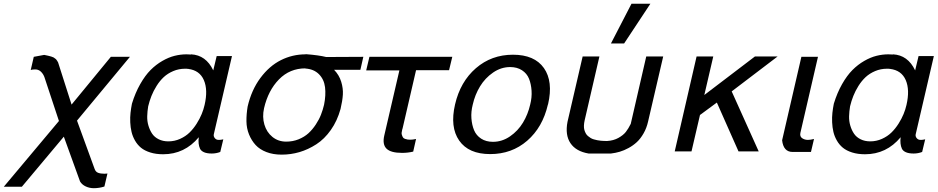

<svg xmlns="http://www.w3.org/2000/svg" viewBox="-51 -802 4966 1017"><path d="M127.9 -501 183.1 -511.2Q185.1 -510.7 193.6 -509Q202.1 -507.3 203.9 -506.8Q205.6 -506.3 212.6 -504.6Q219.7 -502.9 221.2 -502.2Q222.7 -501.5 228.3 -499.5Q233.9 -497.6 235.6 -495.8Q237.3 -494.1 241.5 -491.5Q245.6 -488.8 247.6 -485.8Q249.5 -482.9 252.2 -479.2Q254.9 -475.6 256.8 -471.2L328.1 -248L536.1 -501H637.2L356.9 -163.1L450.2 92.8Q455.6 108.4 468.8 113.3Q481.9 118.2 502 118.2Q513.2 118.2 518.1 117.2L502 186Q474.6 194.8 445.8 194.8Q422.9 194.8 403.1 185.5Q383.3 176.3 373 159.2L287.1 -78.1L64.9 187H-30.8L261.2 -161.1L184.1 -394Q178.2 -409.7 167 -421.1Q155.8 -432.6 140.1 -434.1H131.8Q119.6 -434.1 111.8 -431.2Z M945.8 -437V-438Q945.3 -438 944.3 -437.5Q943.4 -437 942.9 -437Q941.9 -437 940.4 -437.5Q939 -438 938 -438H929.7Q896 -438 866.7 -425.5Q837.4 -413.1 816.4 -393.6Q795.4 -374 778.6 -347.2Q761.7 -320.3 751.2 -293.7Q740.7 -267.1 733.9 -238.8Q729.5 -212.4 728.8 -186.3Q728 -160.2 735.4 -136Q742.7 -111.8 755.1 -93.5Q767.6 -75.2 789.8 -64.2Q812 -53.2 840.8 -53.2Q873.5 -53.2 902.8 -66.4Q932.1 -79.6 952.9 -99.9Q973.6 -120.1 990.5 -146.7Q1007.3 -173.3 1017.3 -197.8Q1027.3 -222.2 1032.7 -246.1Q1051.3 -325.7 1028.8 -377.7Q1006.3 -429.7 945.8 -437ZM960 -513.2 960.9 -514.2Q1040 -510.3 1078.6 -429.2L1096.7 -504.9H1177.7L1081.5 -90.8Q1079.1 -80.1 1086.7 -70.6Q1094.2 -61 1106.9 -61H1111.8Q1117.2 -61 1131.8 -64L1115.7 2.9Q1094.2 11.2 1070.8 11.2Q1045.4 11.2 1029.8 4.4Q1014.2 -2.4 1008.5 -14.4Q1002.9 -26.4 1001.2 -42Q999.5 -57.6 1002 -75.2Q926.8 15.1 813 15.1Q774.9 15.1 744.9 5.6Q714.8 -3.9 695.8 -19.5Q676.8 -35.2 664.1 -57.4Q651.4 -79.6 645.8 -103.3Q640.1 -127 638.9 -154.1Q637.7 -181.2 640.4 -204.8Q643.1 -228.5 647.9 -252.9Q665.5 -310.5 691.7 -356.4Q717.8 -402.3 746.6 -431.2Q775.4 -460 808.8 -479.2Q842.3 -498.5 873.8 -506.3Q905.3 -514.2 937 -514.2Q952.1 -514.2 960 -513.2Z M1565.9 -439 1566.9 -439.9Q1483.9 -439.9 1426.8 -381.6Q1369.6 -323.2 1347.7 -229Q1337.4 -183.1 1349.4 -142.3Q1361.3 -101.6 1392.1 -76.7Q1422.9 -51.8 1464.8 -51.8Q1500 -51.8 1530.8 -64.2Q1561.5 -76.7 1583 -96.4Q1604.5 -116.2 1621.8 -142.6Q1639.2 -168.9 1649.2 -194.6Q1659.2 -220.2 1665.5 -247.1Q1675.8 -298.3 1670.7 -340.1Q1665.5 -381.8 1638.2 -409.2Q1610.8 -436.5 1565.9 -439ZM1567.9 -514.2V-515.1Q1637.7 -509.8 1676.8 -500L1873.5 -501L1857.9 -432.1H1718.8Q1745.6 -404.3 1756.3 -369.1Q1767.1 -334 1765.1 -301.3Q1763.2 -268.6 1752.9 -225.1Q1735.4 -161.6 1701.4 -113.5Q1667.5 -65.4 1624.3 -37.6Q1581.1 -9.8 1535.2 3.7Q1489.3 17.1 1440.9 17.1Q1395.5 17.1 1360.1 3.4Q1324.7 -10.3 1303 -33.9Q1281.2 -57.6 1268.1 -89.8Q1254.9 -122.1 1254.4 -159.4Q1253.9 -196.8 1260.7 -237.8Q1281.2 -325.7 1328.4 -389.2Q1375.5 -452.6 1436.8 -483.4Q1498 -514.2 1567.9 -514.2Z M1888.7 -429.2 1905.8 -501H2344.7L2327.6 -430.2H2152.8L2081.5 -122.1L2079.6 -116.2L2078.6 -110.8Q2074.7 -97.7 2077.4 -88.6Q2080.1 -79.6 2083.5 -74.2Q2086.9 -68.8 2095 -66.2Q2103 -63.5 2109.1 -62.7Q2115.2 -62 2123.5 -62Q2135.3 -62 2152.8 -65.9L2137.7 1Q2109.9 7.8 2078.6 7.8Q2019 7.8 1996.3 -14.6Q1973.6 -37.1 1984.4 -84L2064.5 -429.2Z M2757.3 -248Q2767.1 -286.1 2764.6 -321.8Q2762.2 -357.4 2751 -385.3Q2739.7 -413.1 2713.9 -429.9Q2688 -446.8 2651.4 -446.8Q2603 -446.8 2560.8 -417.7Q2518.6 -388.7 2491.7 -344.5Q2464.8 -300.3 2453.1 -248Q2443.4 -210.4 2446 -175Q2448.7 -139.6 2460.2 -112.1Q2471.7 -84.5 2497.6 -67.6Q2523.4 -50.8 2560.1 -50.8Q2608.4 -50.8 2650.4 -79.6Q2692.4 -108.4 2719 -152.3Q2745.6 -196.3 2757.3 -248ZM2852.1 -250 2851.1 -248Q2823.2 -127.4 2741.5 -56.6Q2659.7 14.2 2545.4 14.2Q2431.2 14.2 2381.3 -57.4Q2331.5 -128.9 2359.4 -249Q2387.2 -369.1 2469.7 -440.7Q2552.2 -512.2 2666 -512.2Q2780.3 -512.2 2830.1 -441.4Q2879.9 -370.6 2852.1 -250Z M2955.1 -157.2 3035.2 -502.9H3124L3045.9 -165Q3042.5 -149.9 3042 -136.7Q3041.5 -123.5 3044.4 -113.5Q3047.4 -103.5 3051.8 -95.5Q3056.2 -87.4 3063.2 -81.5Q3070.3 -75.7 3077.6 -71Q3085 -66.4 3094.7 -63.7Q3104.5 -61 3112.8 -59.3Q3121.1 -57.6 3131.3 -56.6Q3141.6 -55.7 3148.9 -55.4Q3156.2 -55.2 3165 -55.2Q3198.7 -57.1 3224.6 -71.5Q3250.5 -85.9 3264.2 -103.5Q3277.8 -121.1 3290 -146L3372.1 -502.9H3461.9L3381.8 -158.2Q3374 -123.5 3357.9 -95.5Q3341.8 -67.4 3322.3 -49.3Q3302.7 -31.2 3278.6 -18.1Q3254.4 -4.9 3231.9 1.7Q3209.5 8.3 3185.1 11.2H3066.9Q3000 0 2970.7 -43.5Q2941.4 -86.9 2955.1 -157.2ZM3394 -782.2 3254.9 -571.8H3185.1L3293.9 -782.2Z M3522.9 0 3638.7 -502.9H3727.1L3679.7 -298.8L3947.8 -502.9H4067.9L3824.7 -317.9L3967.8 0H3860.8L3746.1 -258.8L3656.7 -192.9L3611.8 0Z M4091.8 -59.1 4193.8 -501H4281.7L4188.5 -98.1Q4184.6 -79.1 4197.8 -70.1Q4210.9 -61 4228.5 -61Q4241.2 -61 4260.7 -65.9L4244.6 2.9H4147.5Q4098.6 2.9 4091.8 -59.1Z M4663.6 -437V-438Q4663.1 -438 4662.1 -437.5Q4661.1 -437 4660.6 -437Q4659.7 -437 4658.2 -437.5Q4656.7 -438 4655.8 -438H4647.5Q4613.8 -438 4584.5 -425.5Q4555.2 -413.1 4534.2 -393.6Q4513.2 -374 4496.3 -347.2Q4479.5 -320.3 4469 -293.7Q4458.5 -267.1 4451.7 -238.8Q4447.3 -212.4 4446.5 -186.3Q4445.8 -160.2 4453.1 -136Q4460.4 -111.8 4472.9 -93.5Q4485.4 -75.2 4507.6 -64.2Q4529.8 -53.2 4558.6 -53.2Q4591.3 -53.2 4620.6 -66.4Q4649.9 -79.6 4670.7 -99.9Q4691.4 -120.1 4708.3 -146.7Q4725.1 -173.3 4735.1 -197.8Q4745.1 -222.2 4750.5 -246.1Q4769 -325.7 4746.6 -377.7Q4724.1 -429.7 4663.6 -437ZM4677.7 -513.2 4678.7 -514.2Q4757.8 -510.3 4796.4 -429.2L4814.5 -504.9H4895.5L4799.3 -90.8Q4796.9 -80.1 4804.4 -70.6Q4812 -61 4824.7 -61H4829.6Q4835 -61 4849.6 -64L4833.5 2.9Q4812 11.2 4788.6 11.2Q4763.2 11.2 4747.6 4.4Q4731.9 -2.4 4726.3 -14.4Q4720.7 -26.4 4719 -42Q4717.3 -57.6 4719.7 -75.2Q4644.5 15.1 4530.8 15.1Q4492.7 15.1 4462.6 5.6Q4432.6 -3.9 4413.6 -19.5Q4394.5 -35.2 4381.8 -57.4Q4369.1 -79.6 4363.5 -103.3Q4357.9 -127 4356.7 -154.1Q4355.5 -181.2 4358.2 -204.8Q4360.8 -228.5 4365.7 -252.9Q4383.3 -310.5 4409.4 -356.4Q4435.5 -402.3 4464.4 -431.2Q4493.2 -460 4526.6 -479.2Q4560.1 -498.5 4591.6 -506.3Q4623 -514.2 4654.8 -514.2Q4669.9 -514.2 4677.7 -513.2Z"/></svg>

Font: Perun
Style: Italic
Weight: 400
Italic angle: -12°
Foundry: Stefan Peev, Context Ltd
Version: Version 001.000